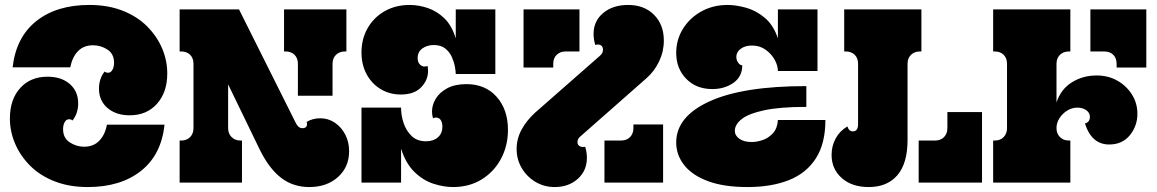

<svg xmlns="http://www.w3.org/2000/svg" viewBox="-20 -738 4678 776"><path d="M31 -466Q45 -588 127 -653Q209 -718 341 -718Q416 -718 475 -695Q534 -672 574 -632Q614 -592 635 -543Q656 -494 656 -441Q656 -365 614.5 -318.5Q573 -272 504 -272Q449 -272 414.5 -301.5Q380 -331 380 -380Q380 -399 385.5 -416.5Q391 -434 403 -449Q408 -444 417 -444Q428 -444 434.5 -456Q441 -468 441 -484Q441 -520 414.5 -537.5Q388 -555 356 -555Q318 -555 295 -531Q272 -507 264 -466ZM645 -234Q632 -112 549.5 -47Q467 18 335 18Q260 18 201 -5Q142 -28 102 -68Q62 -108 41 -157.5Q20 -207 20 -259Q20 -336 61.5 -382Q103 -428 172 -428Q228 -428 262 -398.5Q296 -369 296 -320Q296 -301 290.5 -283.5Q285 -266 273 -251Q268 -256 259 -256Q248 -256 241.5 -244.5Q235 -233 235 -216Q235 -180 262 -162.5Q289 -145 320 -145Q358 -145 381.5 -169.5Q405 -194 412 -234Z M706 -530V-700H946L1176 -240Q1186 -220 1202 -220Q1221 -220 1221 -237Q1221 -241 1219 -245Q1230 -252 1244 -256Q1258 -260 1274 -260Q1307 -260 1333.5 -242Q1360 -224 1375.5 -194Q1391 -164 1391 -127Q1391 -63 1346 -22.5Q1301 18 1230 18Q1165 18 1116.5 -19Q1068 -56 1030 -133L902 -397V-220Q902 -198 916 -184Q930 -170 952 -170H958V0H706V-170H712Q735 -170 748.5 -184Q762 -198 762 -220V-480Q762 -503 748.5 -516.5Q735 -530 712 -530ZM1128 -530V-700H1380V-530H1374Q1352 -530 1338 -516.5Q1324 -503 1324 -480V-351H1184V-480Q1184 -503 1170.5 -516.5Q1157 -530 1134 -530Z M1441 -526Q1441 -581 1466 -624.5Q1491 -668 1535 -693Q1579 -718 1636 -718Q1672 -718 1709 -705.5Q1746 -693 1776 -664Q1806 -635 1822 -583V-700H1982V-439H1822Q1822 -450 1818.5 -469Q1815 -488 1806 -508Q1797 -528 1779.5 -542Q1762 -556 1733 -556Q1707 -556 1687.5 -542.5Q1668 -529 1668 -503Q1668 -487 1676.5 -478Q1685 -469 1696 -469Q1704 -469 1708 -472Q1709 -467 1709.5 -461.5Q1710 -456 1710 -451Q1710 -414 1682 -385Q1654 -356 1600 -356Q1555 -356 1519 -377.5Q1483 -399 1462 -437.5Q1441 -476 1441 -526ZM1441 0V-303H1601V-302Q1601 -271 1611.5 -240Q1622 -209 1644 -188Q1666 -167 1702 -167Q1732 -167 1750 -183Q1768 -199 1768 -226Q1768 -242 1761.5 -252.5Q1755 -263 1741 -263Q1740 -263 1737.5 -262.5Q1735 -262 1730 -260Q1728 -267 1727 -274Q1726 -281 1726 -287Q1726 -314 1741.5 -339.5Q1757 -365 1788 -381.5Q1819 -398 1865 -398Q1942 -398 1987.5 -346.5Q2033 -295 2033 -213Q2033 -149 2005 -96.5Q1977 -44 1927 -13Q1877 18 1811 18Q1773 18 1731.5 4.5Q1690 -9 1655 -43Q1620 -77 1601 -137V0Z M2068 -136Q2068 -177 2088 -214Q2108 -251 2142 -282L2404 -512Q2417 -523 2417 -536Q2417 -558 2396 -558Q2392 -558 2386 -556Q2379 -578 2379 -601Q2379 -653 2418 -685.5Q2457 -718 2519 -718Q2584 -718 2623.5 -678Q2663 -638 2663 -574Q2663 -530 2644 -490Q2625 -450 2593 -422L2325 -186Q2314 -177 2314 -164Q2314 -154 2320.5 -149Q2327 -144 2336 -144Q2342 -144 2345 -145Q2352 -123 2352 -100Q2352 -48 2315 -15Q2278 18 2222 18Q2179 18 2144 -3Q2109 -24 2088.5 -59Q2068 -94 2068 -136ZM2322 -530H2266Q2244 -530 2230 -516.5Q2216 -503 2216 -480V-465H2096V-700H2322ZM2423 -170H2490Q2513 -170 2526.5 -184Q2540 -198 2540 -220V-235H2660V0H2423Z M2713 -524Q2713 -578 2740.5 -622Q2768 -666 2815 -692Q2862 -718 2921 -718Q2954 -718 2994.5 -707Q3035 -696 3070.5 -666.5Q3106 -637 3124 -583V-700H3284V-451H3124Q3124 -473 3111 -496.5Q3098 -520 3074.5 -537Q3051 -554 3019 -554Q2992 -554 2974 -541Q2956 -528 2956 -508Q2956 -495 2963.5 -484.5Q2971 -474 2980 -474Q2980 -428 2944 -403Q2908 -378 2859 -378Q2794 -378 2753.5 -419.5Q2713 -461 2713 -524ZM2713 -162Q2713 -267 2848 -328.5Q2983 -390 3239 -390V-306Q3133 -306 3069.5 -292.5Q3006 -279 2978 -257Q2950 -235 2950 -209Q2950 -190 2968.5 -177Q2987 -164 3018 -164Q3039 -164 3062.5 -172Q3086 -180 3104 -199.5Q3122 -219 3124 -253H3316Q3316 -158 3277.5 -98Q3239 -38 3168.5 -10Q3098 18 3001 18Q2905 18 2841 -6Q2777 -30 2745 -71Q2713 -112 2713 -162Z M3341 -112Q3341 -148 3357.5 -178.5Q3374 -209 3405 -227Q3411 -207 3427 -207Q3448 -207 3448 -236V-480Q3448 -503 3434.5 -516.5Q3421 -530 3398 -530H3392V-700H3704V-530H3698Q3676 -530 3662 -516.5Q3648 -503 3648 -480V-172Q3648 -78 3607 -30Q3566 18 3491 18Q3423 18 3382 -18.5Q3341 -55 3341 -112ZM3693 0V-170H3759Q3782 -170 3795.5 -184Q3809 -198 3809 -220V-285H3949V0Z M3994 -700H4306V-530H4300Q4278 -530 4264 -516.5Q4250 -503 4250 -480V-324Q4268 -378 4312.5 -405.5Q4357 -433 4412 -433Q4459 -433 4496 -412Q4533 -391 4555 -356Q4577 -321 4577 -278Q4577 -229 4546.5 -191.5Q4516 -154 4463 -154Q4392 -154 4365 -239Q4385 -244 4385 -266Q4385 -282 4370.5 -292.5Q4356 -303 4334 -303Q4313 -303 4294 -291.5Q4275 -280 4262.5 -261Q4250 -242 4250 -221V-220Q4250 -198 4264 -184Q4278 -170 4300 -170H4306V0H3994V-170H4000Q4023 -170 4036.5 -184Q4050 -198 4050 -220V-480Q4050 -503 4036.5 -516.5Q4023 -530 4000 -530H3994ZM4443 -530H4387V-700H4613V-465H4493V-480Q4493 -503 4479.5 -516.5Q4466 -530 4443 -530Z"/></svg>

Font: Exile
Style: Regular
Weight: 400
Designer: Bartłomiej Rózga @rozgatype
Version: Version 1.000; ttfautohint (v1.8.4.7-5d5b)